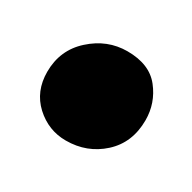

<svg xmlns="http://www.w3.org/2000/svg" viewBox="-66 -524 244 244"><g transform="rotate(30 56.5 -402.0)"><path d="M51 -333.5Q25.5 -333.5 6.2 -351.2Q-13 -369 -13 -397.5Q-13 -429.5 10 -450.2Q33 -471 62.5 -471Q95 -471 110.5 -451.2Q126 -431.5 126 -406.5Q126 -373.5 104 -353.5Q82 -333.5 51 -333.5Z"/></g></svg>

Font: Merriweather Light 18pt
Style: Regular
Weight: 400
Version: Version 2.100